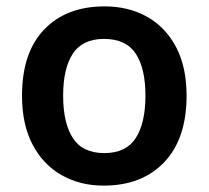

<svg xmlns="http://www.w3.org/2000/svg" viewBox="-20 -572 654 602"><path d="M565 -272Q565 -137 495 -63.5Q425 10 305 10Q231 10 173 -23Q115 -56 82 -119Q49 -182 49 -272Q49 -407 118.5 -479.5Q188 -552 308 -552Q383 -552 441 -519.5Q499 -487 532 -424.5Q565 -362 565 -272ZM178 -272Q178 -186 208.5 -139Q239 -92 307 -92Q375 -92 405.5 -139Q436 -186 436 -272Q436 -358 405.5 -404Q375 -450 306 -450Q239 -450 208.5 -404Q178 -358 178 -272Z"/></svg>

Font: Noto Sans Sinhala UI SemiBold
Style: Regular
Weight: 600
Designer: Jelle Bosma - Monotype Design Team
Foundry: Monotype Imaging Inc.
Version: Version 2.006; ttfautohint (v1.8.4.7-5d5b)